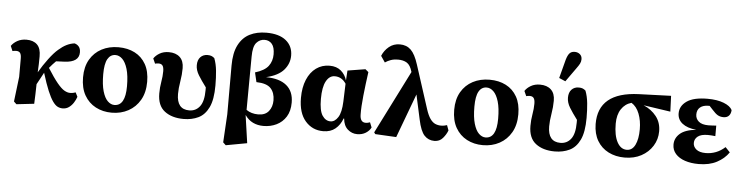

<svg xmlns="http://www.w3.org/2000/svg" viewBox="-53 -1062 5913 1529"><g transform="rotate(5 2903.0 -297.5)"><path d="M94 14 73 -6 97 -205V-351Q97 -382 87.5 -395.5Q78 -409 56 -409Q48 -409 39.5 -408Q31 -407 26 -405L9 -445Q27 -471 58 -488Q89 -505 130 -505Q185 -505 215.5 -475Q246 -445 245 -380Q245 -351 244 -318.5Q243 -286 241 -254Q274 -311 314 -364.5Q354 -418 387 -446Q420 -475 450.5 -490Q481 -505 513 -509Q534 -504 548 -487.5Q562 -471 562 -441Q562 -363 448 -357L379 -354Q366 -341 353 -327Q340 -313 327 -297Q375 -221 408 -181Q441 -141 465.5 -127Q490 -113 511 -113Q526 -113 536.5 -115.5Q547 -118 556 -121L573 -87Q565 -63 550 -39.5Q535 -16 513.5 -0.5Q492 15 463 15Q442 15 423 5.5Q404 -4 384 -32Q364 -60 341.5 -113.5Q319 -167 292 -255Q279 -230 266 -206.5Q253 -183 240 -159Q239 -118 238 -76.5Q237 -35 235 -2Z M855 15Q784 15 727 -15Q670 -45 637 -103Q604 -161 604 -246Q604 -330 638 -388.5Q672 -447 731 -478Q790 -509 865 -509Q939 -509 995.5 -480Q1052 -451 1084 -394.5Q1116 -338 1116 -254Q1116 -169 1081.5 -109Q1047 -49 988 -17Q929 15 855 15ZM871 -48Q959 -48 959 -205Q959 -290 943 -343Q927 -396 901.5 -420.5Q876 -445 847 -445Q806 -445 784 -406.5Q762 -368 762 -285Q762 -201 777.5 -148.5Q793 -96 818 -72Q843 -48 871 -48Z M1430 15Q1336 15 1278 -29.5Q1220 -74 1220 -171Q1220 -219 1228 -264Q1236 -309 1236 -349Q1236 -381 1226 -394.5Q1216 -408 1195 -408Q1187 -408 1179 -407Q1171 -406 1166 -404L1148 -444Q1164 -469 1195 -487Q1226 -505 1268 -505Q1324 -505 1356 -475Q1388 -445 1388 -387Q1388 -336 1378.5 -280.5Q1369 -225 1369 -180Q1369 -57 1469 -57Q1521 -57 1553 -98Q1585 -139 1585 -229Q1585 -235 1585 -240.5Q1585 -246 1585 -251Q1546 -303 1522 -342.5Q1498 -382 1498 -421Q1498 -463 1520 -486Q1542 -509 1577 -509Q1596 -509 1608.5 -504Q1621 -499 1632 -489Q1649 -445 1654.5 -390.5Q1660 -336 1660 -273Q1660 -160 1630 -97.5Q1600 -35 1548 -10Q1496 15 1430 15Z M1927 -527 1924 -101Q1963 -73 2019 -73Q2075 -73 2103 -108Q2131 -143 2131 -195Q2131 -255 2098.5 -290.5Q2066 -326 1983 -328L1965 -404Q2041 -427 2070.5 -466.5Q2100 -506 2100 -560Q2100 -616 2078 -642.5Q2056 -669 2019 -669Q1981 -669 1954 -638.5Q1927 -608 1927 -527ZM1761 173 1774 -52V-442Q1774 -544 1806.5 -607Q1839 -670 1896 -698.5Q1953 -727 2028 -727Q2130 -727 2185 -682.5Q2240 -638 2240 -562Q2240 -498 2196.5 -447.5Q2153 -397 2056 -374Q2164 -373 2220.5 -326Q2277 -279 2277 -190Q2277 -122 2248.5 -76.5Q2220 -31 2172.5 -8Q2125 15 2068 15Q2022 15 1984.5 -3Q1947 -21 1920 -60L1952 163L1783 194Z M2506 -240Q2506 -146 2532 -107Q2558 -68 2597 -68Q2632 -68 2657.5 -108Q2683 -148 2686 -234L2691 -377Q2657 -429 2601 -429Q2558 -429 2532 -381.5Q2506 -334 2506 -240ZM2546 15Q2459 15 2403 -49.5Q2347 -114 2347 -234Q2347 -318 2373 -380Q2399 -442 2445.5 -475.5Q2492 -509 2553 -509Q2609 -509 2644 -479Q2679 -449 2692 -403L2697 -483L2839 -506L2864 -485Q2850 -385 2840.5 -294.5Q2831 -204 2832 -145Q2832 -81 2877 -81Q2889 -81 2897 -83.5Q2905 -86 2912 -88L2928 -48Q2915 -21 2886 -3Q2857 15 2818 15Q2775 15 2742 -14Q2709 -43 2704 -100H2700Q2681 -48 2643 -16.5Q2605 15 2546 15Z M3435 15Q3387 15 3355 -19Q3323 -53 3304 -144L3261 -341L3130 11L2962 2L2952 -11L3206 -516L3205 -518Q3190 -570 3162 -587.5Q3134 -605 3090 -605Q3059 -605 3033.5 -596Q3008 -587 2988 -573L2954 -623Q2972 -667 3008.5 -697Q3045 -727 3095 -727Q3149 -727 3183.5 -693.5Q3218 -660 3244 -578L3356 -231Q3372 -182 3390.5 -156Q3409 -130 3430.5 -120.5Q3452 -111 3477 -111Q3491 -111 3503.5 -113.5Q3516 -116 3525 -119L3540 -78Q3528 -45 3502 -15Q3476 15 3435 15Z M3822 15Q3751 15 3694 -15Q3637 -45 3604 -103Q3571 -161 3571 -246Q3571 -330 3605 -388.5Q3639 -447 3698 -478Q3757 -509 3832 -509Q3906 -509 3962.5 -480Q4019 -451 4051 -394.5Q4083 -338 4083 -254Q4083 -169 4048.5 -109Q4014 -49 3955 -17Q3896 15 3822 15ZM3838 -48Q3926 -48 3926 -205Q3926 -290 3910 -343Q3894 -396 3868.5 -420.5Q3843 -445 3814 -445Q3773 -445 3751 -406.5Q3729 -368 3729 -285Q3729 -201 3744.5 -148.5Q3760 -96 3785 -72Q3810 -48 3838 -48Z M4397 15Q4303 15 4245 -29.5Q4187 -74 4187 -171Q4187 -219 4195 -264Q4203 -309 4203 -349Q4203 -381 4193 -394.5Q4183 -408 4162 -408Q4154 -408 4146 -407Q4138 -406 4133 -404L4115 -444Q4131 -469 4162 -487Q4193 -505 4235 -505Q4291 -505 4323 -475Q4355 -445 4355 -387Q4355 -336 4345.5 -280.5Q4336 -225 4336 -180Q4336 -57 4436 -57Q4488 -57 4520 -98Q4552 -139 4552 -229Q4552 -235 4552 -240.5Q4552 -246 4552 -251Q4513 -303 4489 -342.5Q4465 -382 4465 -421Q4465 -463 4487 -486Q4509 -509 4544 -509Q4563 -509 4575.5 -504Q4588 -499 4599 -489Q4616 -445 4621.5 -390.5Q4627 -336 4627 -273Q4627 -160 4597 -97.5Q4567 -35 4515 -10Q4463 15 4397 15ZM4382 -571 4421 -720Q4432 -758 4447 -773.5Q4462 -789 4487 -789Q4512 -789 4529 -774.5Q4546 -760 4546 -735Q4546 -716 4537.5 -699.5Q4529 -683 4512 -660L4433 -549Z M4955 15Q4883 15 4826 -14Q4769 -43 4736.5 -98Q4704 -153 4703 -231Q4701 -486 5025 -498L5282 -507L5287 -381L5071 -413Q5134 -386 5173 -336.5Q5212 -287 5212 -217Q5212 -153 5179 -100Q5146 -47 5088.5 -16Q5031 15 4955 15ZM4862 -248Q4862 -154 4890.5 -101Q4919 -48 4967 -48Q5011 -48 5034 -94.5Q5057 -141 5057 -220Q5057 -289 5035.5 -344Q5014 -399 4973 -424Q4922 -410 4892 -364.5Q4862 -319 4862 -248Z M5547 15Q5486 15 5438 -1Q5390 -17 5362.5 -48Q5335 -79 5335 -122Q5335 -174 5376 -210Q5417 -246 5505 -255Q5433 -262 5393.5 -293Q5354 -324 5354 -374Q5354 -433 5408.5 -471Q5463 -509 5574 -509Q5651 -509 5703.5 -488.5Q5756 -468 5772 -436Q5771 -408 5756 -391Q5741 -374 5712 -374Q5687 -374 5667.5 -384.5Q5648 -395 5618 -429L5595 -454Q5593 -454 5590.5 -454Q5588 -454 5586 -454Q5543 -454 5519 -434Q5495 -414 5495 -377Q5495 -343 5520.5 -321Q5546 -299 5598 -299Q5615 -299 5628.5 -300Q5642 -301 5661 -302V-218Q5625 -222 5601 -222Q5547 -222 5521 -201.5Q5495 -181 5495 -149Q5495 -119 5520.5 -98Q5546 -77 5596 -77Q5638 -77 5677 -92Q5716 -107 5750 -138L5787 -99Q5753 -49 5693 -17Q5633 15 5547 15Z"/></g></svg>

Font: Source Serif 4 SmText
Style: Bold
Weight: 700
Designer: Frank Grießhammer
Foundry: Adobe
Version: Version 4.005;hotconv 1.1.0;makeotfexe 2.6.0